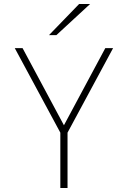

<svg xmlns="http://www.w3.org/2000/svg" viewBox="-20 -941 640 961"><path d="M282 -277 54 -700H93L300 -314L507 -700H546L318 -277V0H282ZM376 -921H431L262 -765H225Z"/></svg>

Font: Overpass Thin
Style: Regular
Weight: 100
Designer: Delve Withrington, Thomas Jockin
Foundry: Delve Fonts
Version: Version 3.000;DELV;Overpass